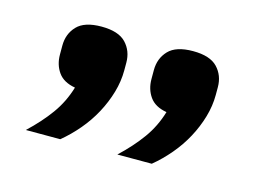

<svg xmlns="http://www.w3.org/2000/svg" viewBox="-53 -748 622 458"><g transform="rotate(15 258.5 -518.5)"><path d="M149 -661Q191 -661 209.5 -641.5Q228 -622 228 -593V-574Q228 -547 220 -519.5Q212 -492 198 -466Q184 -440 164.5 -417Q145 -394 123 -376H38Q70 -406 92 -436.5Q114 -467 125 -504Q96 -509 83 -527.5Q70 -546 70 -571V-593Q70 -622 88.5 -641.5Q107 -661 149 -661ZM375 -661Q417 -661 435.5 -641.5Q454 -622 454 -593V-574Q454 -547 446 -519.5Q438 -492 424 -466Q410 -440 390.5 -417Q371 -394 349 -376H264Q296 -406 318 -436.5Q340 -467 351 -504Q322 -509 309 -527.5Q296 -546 296 -571V-593Q296 -622 314.5 -641.5Q333 -661 375 -661Z"/></g></svg>

Font: IBM Plex Sans Hebrew SmBld
Style: Regular
Weight: 600
Designer: Mike Abbink, Paul van der Laan, Pieter van Rosmalen, Yanek Iontef
Foundry: Bold Monday
Version: Version 1.3